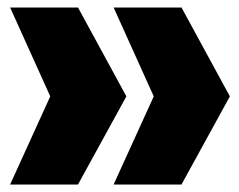

<svg xmlns="http://www.w3.org/2000/svg" viewBox="-20 -564 638 512"><path d="M464 -544 593 -307 464 -72H283L390 -307L283 -544ZM188 -544 317 -307 188 -72H7L114 -307L7 -544Z"/></svg>

Font: Mona Sans Expanded Black
Style: Regular
Weight: 900
Width: 7
Designer: Deni Anggara
Foundry: GitHub
Version: Version 2.000